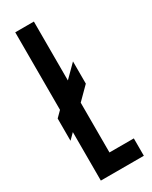

<svg xmlns="http://www.w3.org/2000/svg" viewBox="-186 -743 620 785"><g transform="rotate(-30 124.5 -350.0)"><path d="M40 0H243V-82H128V-317L185 -374V-479L128 -422V-700H40V-334L14 -308V-203L40 -229Z"/></g></svg>

Font: Queering
Style: Regular
Weight: 400
Designer: Adam Naccarato
Foundry: adamnac
Version: Version 2.000;hotconv 1.0.109;makeotfexe 2.5.65596